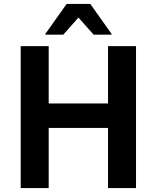

<svg xmlns="http://www.w3.org/2000/svg" viewBox="-20 -954 795 974"><path d="M85 0V-720H227V-429H528V-720H670V0H528V-305H227V0ZM210 -778V-782L318 -934H438L546 -782V-778H455L378 -865L301 -778Z"/></svg>

Font: Kufam SemiBold
Style: Regular
Weight: 600
Designer: Wael Morcos, Artur Schmal
Foundry: Original Type
Version: Version 1.300; ttfautohint (v1.8.3)